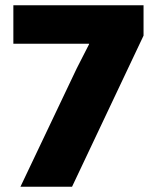

<svg xmlns="http://www.w3.org/2000/svg" viewBox="-20 -713 605 733"><path d="M273 -452 320 -544V-546H31V-693H528V-577L255 0H58Z"/></svg>

Font: Murecho Thin ExtraBold
Style: Regular
Weight: 800
Version: Version 1.010